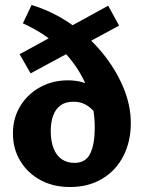

<svg xmlns="http://www.w3.org/2000/svg" viewBox="-20 -741 577 772"><path d="M261 11Q195 11 143.5 -16.5Q92 -44 62 -93Q32 -142 32 -205Q32 -266 61.5 -314.5Q91 -363 141.5 -390.5Q192 -418 253 -418Q303 -418 340.5 -399Q378 -380 395 -346L363 -287Q345 -309 324 -320.5Q303 -332 275 -332Q243 -332 223 -317Q203 -302 193.5 -275.5Q184 -249 184 -215Q184 -172 196 -143Q208 -114 229.5 -100Q251 -86 279 -86Q325 -86 343 -124Q361 -162 361 -227Q361 -317 327 -397Q293 -477 228.5 -541.5Q164 -606 72 -647L107 -721Q192 -695 265 -644.5Q338 -594 391.5 -528.5Q445 -463 475.5 -390.5Q506 -318 506 -246Q506 -173 476.5 -114.5Q447 -56 391.5 -22.5Q336 11 261 11ZM103 -446 59 -523 415 -718 459 -638Z"/></svg>

Font: Ysabeau ExtraBold
Style: Regular
Weight: 800
Designer: Christian Thalmann (Catharsis Fonts)
Version: Version 2.002